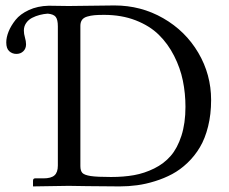

<svg xmlns="http://www.w3.org/2000/svg" viewBox="-20 -666 818 687"><path d="M73.2 -507.3Q73.2 -492.2 63.5 -482.7Q53.7 -473.1 38.6 -473.1Q23.9 -473.1 13.2 -482.7Q2.4 -492.2 2.4 -514.2Q2.4 -532.2 10.7 -553Q19 -573.7 35.6 -594.7Q52.2 -615.7 83.3 -630.1Q114.3 -644.5 154.3 -645.5H154.8L225.6 -644.5Q360.4 -646.5 389.6 -646.5Q484.4 -646.5 564 -600.8Q643.6 -555.2 689.5 -477.3Q735.4 -399.4 735.4 -308.1Q735.4 -256.8 724.6 -213.6Q713.9 -170.4 695.3 -139.2Q676.8 -107.9 650.9 -83.3Q625 -58.6 596.2 -43.2Q567.4 -27.8 534.4 -17.6Q501.5 -7.3 470.5 -3.2Q439.5 1 407.7 1Q348.1 1 292 0Q235.8 -1 225.6 -1L98.1 1V-19Q98.1 -27.8 105.5 -27.8H135.3Q163.1 -27.8 175 -38.6Q187 -49.3 187 -73.7V-571.8Q187 -595.7 179.4 -605.5Q171.9 -615.2 150.9 -617.2Q136.2 -616.2 122.1 -612.5Q107.9 -608.9 94.7 -602.1Q81.5 -595.2 73.5 -583.5Q65.4 -571.8 65.4 -556.6Q65.4 -544.9 69.3 -531.7Q73.2 -518.6 73.2 -507.3ZM267.6 -71.8Q267.6 -54.7 274.9 -47.1Q282.2 -39.6 304.7 -36.1Q327.1 -32.7 377.4 -32.7Q422.4 -32.7 459.5 -39.3Q496.6 -45.9 531.7 -63.2Q566.9 -80.6 590.8 -108.2Q614.7 -135.7 629.2 -180.4Q643.6 -225.1 643.6 -283.7Q643.6 -332 634.3 -377.4Q625 -422.9 603 -466.1Q581.1 -509.3 548.3 -541.5Q515.6 -573.7 465.3 -593.3Q415 -612.8 352.5 -612.8Q331.1 -612.8 317.9 -611.6Q304.7 -610.4 292 -606.7Q279.3 -603 273.4 -594.7Q267.6 -586.4 267.6 -573.7Z"/></svg>

Font: Libertinage
Style: f
Weight: 400
Designer: OSP
Foundry: OSP
Version: Version 1.0; 2008; OFL relea